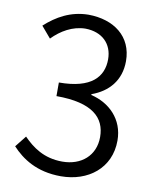

<svg xmlns="http://www.w3.org/2000/svg" viewBox="-85 -811 719 889"><g transform="rotate(10 274.5 -366.5)"><path d="M262 13C390 13 492 -65 492 -195C492 -296 422 -362 336 -382V-386C414 -414 467 -473 467 -564C467 -680 379 -745 259 -746C175 -745 111 -708 57 -659L102 -606C143 -648 196 -679 256 -680C335 -679 384 -631 384 -558C384 -476 331 -413 178 -413V-349C348 -349 410 -288 410 -197C410 -110 346 -55 257 -55C170 -55 115 -96 72 -140L30 -87C77 -36 148 13 262 13Z"/></g></svg>

Font: Noto Sans CJK JP DemiLight
Style: Regular
Weight: 350
Designer: Ryoko NISHIZUKA (kana & ideographs); Paul D. Hunt (Latin, Greek & Cyrillic); Wenlong ZHANG (bopomofo); Sandoll Communica
Foundry: Adobe Systems Incorporated
Version: Version 1.004;PS 1.004;hotconv 1.0.82;makeotf.lib2.5.63406